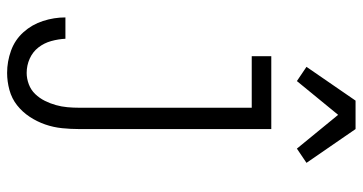

<svg xmlns="http://www.w3.org/2000/svg" viewBox="-260 -537 1020 540"><g transform="rotate(90 250.0 -267.0)"><path d="M185 223Q153 223 122.5 212Q92 201 70.5 177Q49 153 39 122Q29 91 29 59H89Q90 79 95.5 99Q101 119 113.5 135Q126 151 145 159.5Q164 168 185 168Q201 168 217 162Q233 156 244.5 144Q256 132 263.5 117Q271 102 275.5 86Q280 70 281.5 53.5Q283 37 283 20V-465H138V-520H343V20Q343 44 340.5 68.5Q338 93 330 116Q322 139 308.5 159.5Q295 180 276 195Q257 210 233 216.5Q209 223 185 223ZM208 -592 168 -619 263 -757H343L438 -619L398 -592L303 -708Z"/></g></svg>

Font: Iosevka Curly Light
Style: Regular
Weight: 300
Monospace: yes
Designer: Belleve Invis
Foundry: Belleve Invis
Version: Version 22.1.2; ttfautohint (v1.8.4)